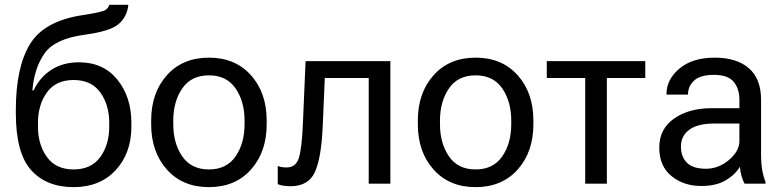

<svg xmlns="http://www.w3.org/2000/svg" viewBox="-20 -770 3280 805"><path d="M139.2 -254.9Q139.2 -330.6 176.8 -382.6Q214.4 -434.6 288.6 -434.6Q362.8 -434.6 400.4 -382.6Q438 -330.6 438 -254.9V-239.3Q438 -163.6 400.4 -111.6Q362.8 -59.6 288.6 -59.6Q214.4 -59.6 176.8 -111.6Q139.2 -163.6 139.2 -239.3ZM311 -508.8Q244.1 -508.8 195.3 -477.3Q146.5 -445.8 121.1 -391.1H115.7Q124 -486.3 167.5 -547.1Q210.9 -607.9 335.9 -624.5Q440.9 -638.7 476.8 -668.7Q512.7 -698.7 518.1 -750H438Q435.5 -737.8 422.6 -728.5Q409.7 -719.2 325.7 -706.5Q165 -682.1 105.7 -585Q46.4 -487.8 46.4 -308.1V-295.4Q46.4 -128.4 110.4 -56.9Q174.3 14.6 288.6 14.6Q398.9 14.6 464.8 -56.4Q530.8 -127.4 530.8 -239.3V-254.9Q530.8 -363.8 471.9 -436.3Q413.1 -508.8 311 -508.8Z M613.8 -249Q613.8 -132.8 679.7 -59.1Q745.6 14.6 856 14.6Q966.3 14.6 1032.2 -59.1Q1098.1 -132.8 1098.1 -249V-264.6Q1098.1 -380.9 1032.2 -454.6Q966.3 -528.3 856 -528.3Q745.6 -528.3 679.7 -454.6Q613.8 -380.9 613.8 -264.6ZM706.5 -264.6Q706.5 -344.2 744.1 -399.2Q781.7 -454.1 856 -454.1Q930.2 -454.1 967.8 -399.2Q1005.4 -344.2 1005.4 -264.6V-249Q1005.4 -169.4 967.8 -114.5Q930.2 -59.6 856 -59.6Q781.7 -59.6 744.1 -114.5Q706.5 -169.4 706.5 -249Z M1341.8 -442.9H1525.9V0H1616.7V-513.7H1261.2L1250 -252Q1245.6 -147 1232.9 -107.4Q1220.2 -67.9 1181.6 -67.9Q1170.9 -67.9 1161.9 -69.3Q1152.8 -70.8 1144.5 -74.2V2Q1153.8 6.3 1167.7 8.5Q1181.6 10.7 1198.2 10.7Q1272.5 10.7 1299.8 -47.6Q1327.1 -106 1333 -239.3Z M1731.9 -249Q1731.9 -132.8 1797.9 -59.1Q1863.8 14.6 1974.1 14.6Q2084.5 14.6 2150.4 -59.1Q2216.3 -132.8 2216.3 -249V-264.6Q2216.3 -380.9 2150.4 -454.6Q2084.5 -528.3 1974.1 -528.3Q1863.8 -528.3 1797.9 -454.6Q1731.9 -380.9 1731.9 -264.6ZM1824.7 -264.6Q1824.7 -344.2 1862.3 -399.2Q1899.9 -454.1 1974.1 -454.1Q2048.3 -454.1 2085.9 -399.2Q2123.5 -344.2 2123.5 -264.6V-249Q2123.5 -169.4 2085.9 -114.5Q2048.3 -59.6 1974.1 -59.6Q1899.9 -59.6 1862.3 -114.5Q1824.7 -169.4 1824.7 -249Z M2272.5 -442.9H2433.6V0H2524.4V-442.9H2685.5V-513.7H2272.5Z M2744.1 -151.4Q2744.1 -73.2 2795.4 -31.7Q2846.7 9.8 2919.9 9.8Q2983.4 9.8 3023.7 -14.6Q3064 -39.1 3082 -70.8Q3083.5 -51.3 3089.1 -31.7Q3094.7 -12.2 3101.6 0H3189.5V-7.8Q3180.7 -29.3 3175.8 -57.4Q3170.9 -85.4 3170.9 -117.2V-351.6Q3170.9 -439.5 3119.9 -483.9Q3068.8 -528.3 2976.1 -528.3Q2883.3 -528.3 2828.9 -482.7Q2774.4 -437 2774.4 -376V-373.5H2864.7V-376Q2864.7 -407.7 2889.9 -431.9Q2915 -456.1 2973.6 -456.1Q3032.2 -456.1 3056.2 -427Q3080.1 -397.9 3080.1 -351.6V-316.4H2963.9Q2868.2 -316.4 2806.2 -272.9Q2744.1 -229.5 2744.1 -151.4ZM2835 -156.2Q2835 -200.2 2870.1 -226.1Q2905.3 -252 2973.6 -252H3080.1V-178.2Q3080.1 -136.7 3036.6 -99.6Q2993.2 -62.5 2939.5 -62.5Q2885.7 -62.5 2860.4 -87.4Q2835 -112.3 2835 -156.2Z"/></svg>

Font: Roboto Flex
Style: Regular
Weight: 400
Designer: Berlow after Robertson
Foundry: Google
Version: Version 3.200;gftools[0.9.32]